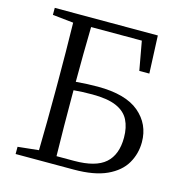

<svg xmlns="http://www.w3.org/2000/svg" viewBox="-108 -827 880 925"><g transform="rotate(15 332.5 -364.5)"><path d="M245 -41H332Q440 -41 488 -83.5Q536 -126 536 -211Q536 -262 517.5 -298.5Q499 -335 455 -354Q411 -373 335 -373Q284 -373 242 -369V-338Q242 -191 245 -41ZM498 -685H245Q242 -552 242 -411Q299 -416 351 -416Q490 -416 557.5 -359Q625 -302 625 -212Q625 -155 597 -106.5Q569 -58 506.5 -29Q444 0 342 0H52V-36L156 -47Q159 -191 159 -338V-393Q159 -537 156 -683L52 -694V-729H566L574 -541H524Z"/></g></svg>

Font: Han-Nom Khai
Style: Regular
Weight: 400
Version: Version 1.200;June 22, 2023;FontCreator 14.0.0.2814 64-bit